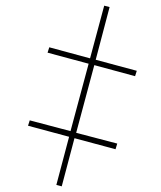

<svg xmlns="http://www.w3.org/2000/svg" viewBox="-20 -651 567 678"><path d="M198 7 179 2 224 -168 79 -207 85 -226 229 -188 293 -426 148 -465 154 -484 298 -445 348 -631 367 -626 318 -440 463 -401 457 -382 313 -421 249 -182 394 -144 388 -124 243 -163Z"/></svg>

Font: Noto Serif Display ExtraCondensed Light
Style: Italic
Weight: 300
Width: 2
Italic angle: -12°
Designer: Monotype Design Team
Foundry: Monotype Imaging Inc.
Version: Version 2.009